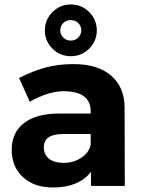

<svg xmlns="http://www.w3.org/2000/svg" viewBox="-20 -830 636 857"><path d="M384.8 -231.9H264.2Q219.2 -231.9 197.5 -217.5Q175.8 -203.1 175.8 -171.6Q175.8 -140.1 198.5 -121.6Q221.2 -103 264.6 -103Q308.1 -103 343 -126Q377.9 -148.9 384.8 -184.1ZM384.8 -333Q384.8 -422.9 262.7 -422.9Q197.3 -422.9 112.8 -376L64.9 -481.9Q128.9 -514.2 185.1 -529.1Q241.2 -543.9 308.1 -543.9Q416 -543.9 475.6 -492.9Q535.2 -441.9 536.1 -351.1L537.1 0H386.2V-63Q331.5 6.8 216.8 6.8Q131.8 6.8 82 -39.6Q32.2 -85.9 32.2 -161.6Q32.2 -237.3 85.7 -279.5Q139.2 -321.8 236.8 -323.2H384.8ZM262.5 -727.1Q249 -713.9 249 -694.8Q249 -675.8 262.5 -662.4Q275.9 -648.9 295.9 -648.9Q315.9 -648.9 329.3 -662.4Q342.8 -675.8 342.8 -694.8Q342.8 -713.9 329.3 -727.1Q315.9 -740.2 295.9 -740.2Q275.9 -740.2 262.5 -727.1ZM378.2 -776.1Q412.1 -742.2 412.1 -694.6Q412.1 -647 378.2 -613Q344.2 -579.1 296.1 -579.1Q248 -579.1 214.1 -613Q180.2 -647 180.2 -694.3Q180.2 -741.7 214.1 -775.9Q248 -810.1 296.1 -810.1Q344.2 -810.1 378.2 -776.1Z"/></svg>

Font: Montserrat-SemiBold
Style: Regular
Weight: 600
Designer: Julieta Ulanovsky
Foundry: Julieta Ulanovsky
Version: Version 6.001